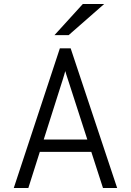

<svg xmlns="http://www.w3.org/2000/svg" viewBox="-20 -942 656 962"><path d="M49 0 280 -700H334L567 0H496L327 -523Q325.5 -528 321.2 -540.8Q317 -553.5 312.8 -566.5Q308.5 -579.5 307 -586Q305.5 -579.5 301.5 -566.5Q297.5 -553.5 293.8 -541Q290 -528.5 288 -523L122 0ZM155 -181 176 -243H439L460 -181ZM253 -766 395 -922H502L324 -766Z"/></svg>

Font: Overpass Mono Light
Style: Regular
Weight: 300
Monospace: yes
Designer: Delve Withrington, Dave Bailey
Foundry: Delve Fonts LLC
Version: Version 4.000